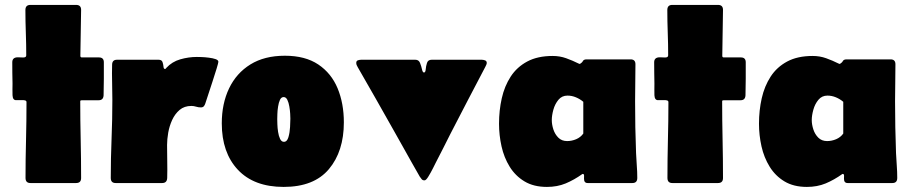

<svg xmlns="http://www.w3.org/2000/svg" viewBox="-20 -735 3662 771"><path d="M82 -694.8Q82 -715.3 102.1 -715.3H285.6Q305.7 -715.3 305.7 -695.3L302.7 -510.7Q302.7 -504.4 308.6 -504.4H377.4Q397 -504.4 397 -484.9Q397 -452.1 397 -418.9Q397 -385.7 396 -352.5Q395 -332.5 376.5 -332.5H310.1Q308.1 -332.5 305.2 -332Q302.2 -331.5 302.2 -328.6Q302.2 -251.5 304 -174.3Q305.7 -97.2 305.7 -20Q305.7 0 285.6 0H102.1Q82.5 0 82.5 -20.5Q82.5 -96.7 84.5 -172.6Q86.4 -248.5 86.4 -324.7Q86.4 -330.1 81.5 -331.5Q76.7 -333 72.3 -333Q58.6 -333 44.9 -332.8Q31.2 -332.5 30.3 -352.5Q29.8 -364.3 30 -376.2Q30.3 -388.2 30.3 -399.4Q29.8 -420.9 29.5 -442.4Q29.3 -463.9 29.3 -484.9Q29.3 -504.9 51.8 -504.9Q57.6 -504.9 71.5 -504.2Q85.4 -503.4 85.4 -512.7Q85.4 -558.1 83.7 -603.8Q82 -649.4 82 -694.8Z M616.7 -495.1Q629.4 -495.1 632.6 -485.8Q635.7 -476.6 636.5 -467.3Q637.2 -458 642.6 -458Q644.5 -458 645.8 -459.7Q647 -461.4 647.9 -462.4Q670.9 -487.3 704.1 -496.8Q737.3 -506.3 770 -506.3Q775.4 -506.3 789.1 -505.9Q802.7 -505.4 818.6 -503.4Q834.5 -501.5 845.7 -497.6Q856.9 -493.7 856.9 -486.8Q856.9 -482.9 849.9 -459.7Q842.8 -436.5 833 -406.5Q823.2 -376.5 814.9 -351.3Q806.6 -326.2 804.2 -318.8Q802.2 -312.5 798.3 -308.1Q794.4 -303.7 786.6 -303.7Q776.9 -303.7 767.6 -306.6Q758.3 -309.6 748.5 -309.6Q720.2 -309.6 701.4 -293.7Q682.6 -277.8 671.4 -253.4Q660.2 -229 655.5 -202.1Q650.9 -175.3 650.9 -152.8Q650.9 -120.1 651.6 -86.7Q652.3 -53.2 651.4 -20Q650.4 0 631.3 0H444.3Q424.8 0 424.8 -20.5Q424.8 -99.1 428 -177.7Q431.2 -256.3 431.2 -334.5Q431.2 -369.6 430.2 -405Q429.2 -440.4 430.2 -475.6Q430.7 -495.1 449.7 -495.1Z M870.6 -239.7Q870.6 -318.8 899.9 -380.1Q929.2 -441.4 985.6 -476.3Q1042 -511.2 1124 -511.2Q1205.6 -511.2 1258.1 -476.1Q1310.5 -440.9 1335.7 -380.4Q1360.8 -319.8 1360.8 -243.7Q1360.8 -127.4 1300.8 -55.9Q1240.7 15.6 1119.1 15.6Q1000 15.6 935.3 -53.2Q870.6 -122.1 870.6 -239.7ZM1093.3 -256.3Q1093.3 -250.5 1093.8 -236.1Q1094.2 -221.7 1096.7 -205.3Q1099.1 -189 1104.7 -177.2Q1110.4 -165.5 1120.1 -165.5Q1132.8 -165.5 1138.2 -184.1Q1143.6 -202.6 1144.8 -224.9Q1146 -247.1 1146 -258.3Q1146 -264.2 1145.3 -278.1Q1144.5 -292 1141.8 -307.6Q1139.2 -323.2 1133.8 -334.2Q1128.4 -345.2 1119.1 -345.2Q1109.4 -345.2 1104.2 -334Q1099.1 -322.8 1096.7 -307.1Q1094.2 -291.5 1093.8 -277.1Q1093.3 -262.7 1093.3 -256.3Z M1934.6 -482.4Q1934.6 -478.5 1932.6 -474.4Q1930.7 -470.2 1928.7 -466.3Q1893.6 -399.4 1858.4 -332Q1823.2 -264.6 1788.6 -197.3Q1773.9 -168.9 1759.8 -140.1Q1745.6 -111.3 1730.5 -83Q1727.5 -77.1 1718.8 -59.6Q1710 -42 1700.4 -26.4Q1690.9 -10.7 1684.6 -10.7Q1677.2 -10.7 1673.3 -15.4Q1669.4 -20 1665.5 -25.9Q1657.2 -40 1649.4 -54.2Q1641.6 -68.4 1633.3 -82.5Q1615.2 -114.3 1597.4 -146.5Q1579.6 -178.7 1561.5 -210.4Q1525.9 -274.4 1489.3 -338.1Q1452.6 -401.9 1416.5 -465.3Q1414.1 -469.7 1412.4 -473.4Q1410.6 -477.1 1410.6 -482.4Q1410.6 -490.7 1417.5 -492.9Q1424.3 -495.1 1430.7 -495.1H1647.9Q1661.6 -495.1 1666.7 -482.2Q1671.9 -469.2 1674.6 -456.5Q1677.2 -443.8 1682.6 -443.8Q1688.5 -443.8 1689.5 -456.5Q1690.4 -469.2 1694.6 -482.2Q1698.7 -495.1 1713.4 -495.1H1914.6Q1920.4 -495.1 1927.5 -492.7Q1934.6 -490.2 1934.6 -482.4Z M2176.3 15.6Q2123 15.6 2086.2 -6.6Q2049.3 -28.8 2026.6 -65.7Q2003.9 -102.5 1993.9 -147.5Q1983.9 -192.4 1983.9 -238.3Q1983.9 -291.5 1994.9 -340.3Q2005.9 -389.2 2030.8 -427.5Q2055.7 -465.8 2097.2 -488Q2138.7 -510.3 2199.2 -510.3Q2228 -510.3 2253.4 -501.2Q2278.8 -492.2 2304.2 -479.5L2306.6 -478.5H2309.1Q2317.4 -483.4 2320.8 -490Q2324.2 -496.6 2335.9 -496.6H2512.2Q2531.7 -496.6 2531.7 -477.1Q2531.7 -439.9 2531 -402.8Q2530.3 -365.7 2530.3 -328.6Q2530.3 -276.9 2531.2 -224.6Q2532.2 -172.4 2534.2 -120.1Q2535.2 -95.2 2537.1 -70.3Q2539.1 -45.4 2539.1 -20.5Q2539.1 0 2519.5 0H2339.8Q2325.2 0 2325.2 -17.1Q2325.2 -20.5 2325.4 -28.6Q2325.7 -36.6 2320.3 -36.6L2318.4 -36.1Q2285.6 -12.7 2251.7 1.5Q2217.8 15.6 2176.3 15.6ZM2257.3 -168.5Q2275.9 -168.5 2293.7 -176Q2311.5 -183.6 2322.3 -198.7V-326.2Q2309.1 -337.4 2292.7 -344.2Q2276.4 -351.1 2258.8 -351.1Q2236.3 -351.1 2222.4 -334.2Q2208.5 -317.4 2202.1 -294.4Q2195.8 -271.5 2195.8 -252.9Q2195.8 -234.9 2202.1 -215.3Q2208.5 -195.8 2222.2 -182.1Q2235.8 -168.5 2257.3 -168.5Z M2659.7 -694.8Q2659.7 -715.3 2679.7 -715.3H2863.3Q2883.3 -715.3 2883.3 -695.3L2880.4 -510.7Q2880.4 -504.4 2886.2 -504.4H2955.1Q2974.6 -504.4 2974.6 -484.9Q2974.6 -452.1 2974.6 -418.9Q2974.6 -385.7 2973.6 -352.5Q2972.7 -332.5 2954.1 -332.5H2887.7Q2885.7 -332.5 2882.8 -332Q2879.9 -331.5 2879.9 -328.6Q2879.9 -251.5 2881.6 -174.3Q2883.3 -97.2 2883.3 -20Q2883.3 0 2863.3 0H2679.7Q2660.2 0 2660.2 -20.5Q2660.2 -96.7 2662.1 -172.6Q2664.1 -248.5 2664.1 -324.7Q2664.1 -330.1 2659.2 -331.5Q2654.3 -333 2649.9 -333Q2636.2 -333 2622.6 -332.8Q2608.9 -332.5 2607.9 -352.5Q2607.4 -364.3 2607.7 -376.2Q2607.9 -388.2 2607.9 -399.4Q2607.4 -420.9 2607.2 -442.4Q2606.9 -463.9 2606.9 -484.9Q2606.9 -504.9 2629.4 -504.9Q2635.3 -504.9 2649.2 -504.2Q2663.1 -503.4 2663.1 -512.7Q2663.1 -558.1 2661.4 -603.8Q2659.7 -649.4 2659.7 -694.8Z M3220.2 15.6Q3167 15.6 3130.1 -6.6Q3093.3 -28.8 3070.6 -65.7Q3047.9 -102.5 3037.8 -147.5Q3027.8 -192.4 3027.8 -238.3Q3027.8 -291.5 3038.8 -340.3Q3049.8 -389.2 3074.7 -427.5Q3099.6 -465.8 3141.1 -488Q3182.6 -510.3 3243.2 -510.3Q3272 -510.3 3297.4 -501.2Q3322.8 -492.2 3348.1 -479.5L3350.6 -478.5H3353Q3361.3 -483.4 3364.7 -490Q3368.2 -496.6 3379.9 -496.6H3556.2Q3575.7 -496.6 3575.7 -477.1Q3575.7 -439.9 3575 -402.8Q3574.2 -365.7 3574.2 -328.6Q3574.2 -276.9 3575.2 -224.6Q3576.2 -172.4 3578.1 -120.1Q3579.1 -95.2 3581.1 -70.3Q3583 -45.4 3583 -20.5Q3583 0 3563.5 0H3383.8Q3369.1 0 3369.1 -17.1Q3369.1 -20.5 3369.4 -28.6Q3369.6 -36.6 3364.3 -36.6L3362.3 -36.1Q3329.6 -12.7 3295.7 1.5Q3261.7 15.6 3220.2 15.6ZM3301.3 -168.5Q3319.8 -168.5 3337.6 -176Q3355.5 -183.6 3366.2 -198.7V-326.2Q3353 -337.4 3336.7 -344.2Q3320.3 -351.1 3302.7 -351.1Q3280.3 -351.1 3266.4 -334.2Q3252.4 -317.4 3246.1 -294.4Q3239.7 -271.5 3239.7 -252.9Q3239.7 -234.9 3246.1 -215.3Q3252.4 -195.8 3266.1 -182.1Q3279.8 -168.5 3301.3 -168.5Z"/></svg>

Font: Belanosima
Style: Bold
Weight: 700
Designer: The DocRepair Project, Santiago Orozco
Foundry: Google
Version: Version 2.000